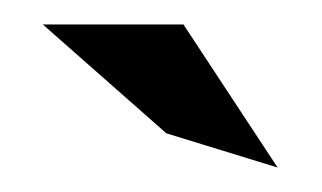

<svg xmlns="http://www.w3.org/2000/svg" viewBox="-20 -753 263 157"><path d="M15 -733 116 -644 207 -616 130 -733Z"/></svg>

Font: Charger Sport
Style: DfBd
Weight: 400
Designer: Jasper
Foundry: Cannot Into Space Fonts
Version: Version 1.1